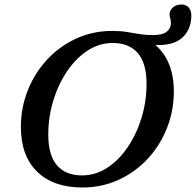

<svg xmlns="http://www.w3.org/2000/svg" viewBox="-20 -819 868 851"><path d="M750.5 -413.5Q750.5 -328.5 720.2 -251.8Q690 -175 635.2 -115.8Q580.5 -56.5 506.2 -22.2Q432 12 345 12Q216 12 144.2 -58.5Q72.5 -129 72.5 -256.5Q72.5 -341.5 103 -418.2Q133.5 -495 188.2 -554.2Q243 -613.5 317 -647.8Q391 -682 478.5 -682Q514.5 -682 543 -677.2Q571.5 -672.5 598.2 -668Q625 -663.5 656 -663.5Q700.5 -663.5 719 -678.5Q737.5 -693.5 737.5 -716Q737.5 -729 734.5 -738.2Q731.5 -747.5 731.5 -754.5Q731.5 -772.5 746 -785.8Q760.5 -799 783.5 -799Q804.5 -799 816.2 -786Q828 -773 828 -750.5Q828 -690 789.2 -653.2Q750.5 -616.5 669 -619.5Q750.5 -548.5 750.5 -413.5ZM194 -222.5Q194 -130.5 232.8 -86Q271.5 -41.5 343.5 -41.5Q403 -41.5 455 -75.2Q507 -109 546.2 -167Q585.5 -225 607.5 -297.5Q629.5 -370 629.5 -447.5Q629.5 -539.5 590.5 -584Q551.5 -628.5 479.5 -628.5Q420 -628.5 368.2 -594.8Q316.5 -561 277.2 -503Q238 -445 216 -372.5Q194 -300 194 -222.5Z"/></svg>

Font: Newsreader 16pt SemiBold
Style: Italic
Weight: 600
Italic angle: -17°
Designer: Hugues Gentile
Foundry: Production Type
Version: Version 1.003; ttfautohint (v1.8.3)